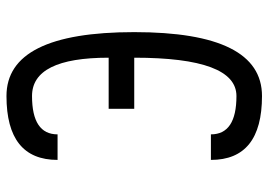

<svg xmlns="http://www.w3.org/2000/svg" viewBox="-137 -684 821 587"><g transform="rotate(-90 273.5 -390.5)"><path d="M78.1 -156.2H156.2Q156.2 -78.1 273.4 -78.1Q390.6 -78.1 390.6 -390.6H234.4V-468.8H390.6Q390.6 -703.1 273.4 -703.1Q156.2 -703.1 156.2 -625H78.1Q78.1 -781.2 273.4 -781.2Q468.8 -781.2 468.8 -390.6Q468.8 0 273.4 0Q78.1 0 78.1 -156.2Z"/></g></svg>

Font: Luculent
Style: Regular
Weight: 400
Monospace: yes
Designer: Andrew Kensler
Version: Version 1.0.0-845fa02f9341